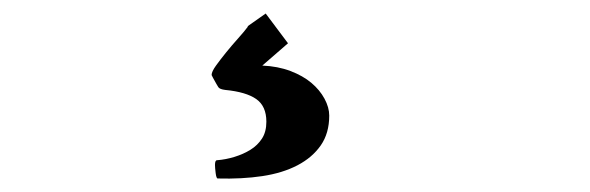

<svg xmlns="http://www.w3.org/2000/svg" viewBox="-20 -62 873 284"><path d="M293 49Q293 44 299.5 35Q306 26 314.5 15.5Q323 5 332 -5Q341 -15 347 -23H346L373 -42L406 2L368 35Q391 36 409.5 43Q428 50 440.5 60.5Q453 71 460 84Q467 97 467 109Q467 135 454.5 153Q442 171 420 182.5Q398 194 368 198.5Q338 203 302 202Q300 202 299 194Q298 186 298 182Q298 175 301 175Q314 174 327 170Q340 166 350.5 159.5Q361 153 367.5 143Q374 133 374 118Q374 95 359 84.5Q344 74 313 71Q305 70 303 67Q301 64 295 53Z"/></svg>

Font: Lusitana
Style: Bold
Weight: 700
Designer: Ana Paula Megda
Foundry: Ana Paula Megda
Version: Version 1.000; ttfautohint (v1.1) -l 8 -r 50 -G 200 -x 14 -D